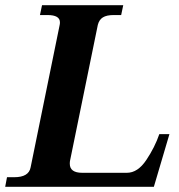

<svg xmlns="http://www.w3.org/2000/svg" viewBox="-39 -720 690 740"><path d="M-12 -37H16Q72 -37 79 -75L191 -624Q192 -628 192 -634Q192 -662 144 -662H115L123 -700H436L428 -662H399Q372 -662 357.5 -653Q343 -644 338 -624L231 -101Q230 -97 230 -89Q230 -54 278 -54H450Q492 -54 525 -103.5Q558 -153 575 -203H614L554 0H-19Z"/></svg>

Font: Taviraj SemiBold
Style: Italic
Weight: 600
Italic angle: -12°
Designer: Katatrad Team
Foundry: CadsonDemak
Version: Version 1.001